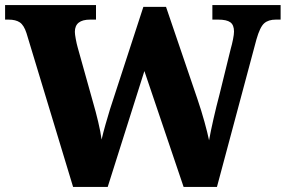

<svg xmlns="http://www.w3.org/2000/svg" viewBox="-23 -734 1122 754"><path d="M81 -604Q71 -635 55 -646Q39 -657 10 -657H-3V-714H354V-657H331Q271 -657 271 -609Q271 -600 274.5 -581Q278 -562 282 -548L343 -330Q353 -296 362.5 -256Q372 -216 376 -186Q383 -216 391 -244Q399 -272 409 -305L540 -707H629L752 -346Q768 -299 780 -255.5Q792 -212 798 -183Q804 -217 815.5 -267.5Q827 -318 839 -363L883 -542Q888 -559 892 -579Q896 -599 896 -610Q896 -636 881.5 -646.5Q867 -657 834 -657H811V-714H1079V-657H1060Q1031 -657 1014.5 -642.5Q998 -628 984 -579L829 0H698L544 -455L400 0H264Z"/></svg>

Font: Noto Serif Tamil ExtraBold
Style: Italic
Weight: 800
Italic angle: -12°
Designer: Indian Type Foundry, Tom Grace, and the Monotype Design Team
Foundry: Monotype Imaging Inc.
Version: Version 2.003; ttfautohint (v1.8.4.7-5d5b)